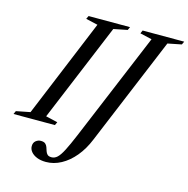

<svg xmlns="http://www.w3.org/2000/svg" viewBox="-205 -896 1254 1282"><g transform="rotate(15 422.0 -254.5)"><path d="M-65.5 0 -55.5 -22.5 41 -41.5 321.5 -720.5 239 -739.5 249.5 -761.5H536L526 -739.5L431 -720.5L149 -41.5L231 -22.5L220.5 0ZM225.5 253.5Q189.5 253.5 163 242.8Q136.5 232 122 214.2Q107.5 196.5 107.5 175.5Q107.5 151.5 123 138.8Q138.5 126 158 126Q179 126 189 134.8Q199 143.5 203.5 156.5Q208 169.5 212.2 182.8Q216.5 196 225.5 204.8Q234.5 213.5 254 213.5Q275.5 213.5 293.5 196.8Q311.5 180 332.5 139.2Q353.5 98.5 383.5 27L695.5 -720.5L613.5 -739.5L623 -761.5H910.5L900 -739.5L805 -720.5L494 27Q465.5 97 423.2 147.8Q381 198.5 330.2 226Q279.5 253.5 225.5 253.5Z"/></g></svg>

Font: Libre Caslon Text
Style: Italic
Weight: 400
Italic angle: -22.583°
Designer: Pablo Impallari, Rodrigo Fuenzalida, Katja Schimmel
Foundry: Pablo Impallari, Rodrigo Fuenzalida
Version: Version 2.000